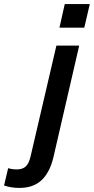

<svg xmlns="http://www.w3.org/2000/svg" viewBox="-155 -724 461 943"><path d="M137 -588 163 -704H286L259 -588ZM-135 187 -115 102Q-96 108 -72 108Q-44 108 -28.5 93.5Q-13 79 -5 45L122 -500H234L107 50Q89 124 48.5 161.5Q8 199 -60 199Q-101 199 -135 187Z"/></svg>

Font: CBA Beacon Sans Bold
Style: Italic
Weight: 700
Italic angle: -13°
Designer: Wei Huang
Foundry: Wei Huang
Version: Version 1.002